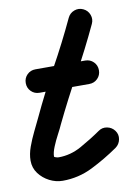

<svg xmlns="http://www.w3.org/2000/svg" viewBox="-100 -629 494 726"><g transform="rotate(-10 147.0 -266.5)"><path d="M53 -295Q34 -295 21 -308Q8 -321 8 -340Q8 -359 21 -372Q34 -385 53 -385Q101 -385 148.5 -385Q196 -385 244 -385Q244 -385 244 -385Q244 -385 244 -385Q263 -385 276 -372Q289 -359 289 -340Q289 -321 276 -308Q263 -295 244 -295Q196 -295 148.5 -295Q101 -295 53 -295Q53 -295 53 -295Q53 -295 53 -295ZM271 -577Q288 -569 294.5 -551.5Q301 -534 293 -517Q251 -427 203 -340Q155 -253 112 -164Q106 -150 94.5 -128.5Q83 -107 74 -85Q65 -63 65 -48Q65 -46 71.5 -44Q78 -42 82 -42Q128 -42 170 -65.5Q212 -89 248 -114Q248 -114 248 -114Q248 -114 248 -114Q263 -125 281.5 -121.5Q300 -118 311 -103Q322 -88 318.5 -69.5Q315 -51 300 -40Q251 -6 197 21Q143 48 82 48Q56 48 31.5 35.5Q7 23 -9 1.5Q-25 -20 -25 -48Q-25 -73 -15 -100.5Q-5 -128 8 -154.5Q21 -181 31 -202Q73 -292 121 -378.5Q169 -465 211 -555Q219 -572 236.5 -578.5Q254 -585 271 -577Z"/></g></svg>

Font: FRB American Cursive Black
Style: Bold Italic
Weight: 900
Italic angle: -25°
Version: Version 2.0;Modular Font Editor K font №1